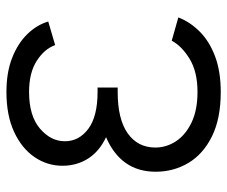

<svg xmlns="http://www.w3.org/2000/svg" viewBox="-76 -636 722 611"><g transform="rotate(-90 285.5 -331.0)"><path d="M312 -382V-318H298Q211 -318 166 -286Q121 -254 121 -198Q121 -163 141 -132.5Q161 -102 200.5 -83Q240 -64 298 -64Q362 -64 403 -89Q444 -114 461 -146L535 -125Q521 -88 490 -57Q459 -26 411 -8Q363 10 298 10Q213 10 156.5 -18Q100 -46 72 -93Q44 -140 44 -197Q44 -253 72 -292.5Q100 -332 154 -355Q109 -376 86 -412Q63 -448 63 -494Q63 -542 90.5 -582.5Q118 -623 170.5 -647.5Q223 -672 298 -672Q360 -672 406 -654Q452 -636 481.5 -606Q511 -576 522 -539L447 -517Q435 -551 397 -575.5Q359 -600 298 -600Q222 -600 181.5 -565.5Q141 -531 141 -486Q141 -441 180.5 -411.5Q220 -382 298 -382Z"/></g></svg>

Font: Nata Sans
Style: Regular
Weight: 400
Designer: Daniel Uzquiano Cruz
Version: Version 1.001